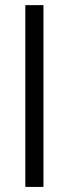

<svg xmlns="http://www.w3.org/2000/svg" viewBox="-20 -735 267 755"><path d="M150.9 0H79.6V-714.8H150.9Z"/></svg>

Font: Pontano Sans
Style: Regular
Weight: 400
Foundry: vernon adams
Version: 1.0